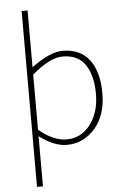

<svg xmlns="http://www.w3.org/2000/svg" viewBox="-66 -840 726 1128"><g transform="rotate(-5 297.5 -275.5)"><path d="M140.6 -416V-90.8Q225.6 -19.5 304.7 -19.5Q388.7 -19.5 443.4 -90.3Q498 -161.1 498 -271.5Q498 -378.9 455.6 -442.9Q413.1 -506.8 321.3 -506.8Q247.1 -506.8 140.6 -416ZM105.5 243.2V-793.9H140.6V-459Q249 -540 324.2 -540Q428.7 -540 482.4 -468.8Q536.1 -397.5 536.1 -271.5Q536.1 -141.6 468.3 -64.5Q400.4 12.7 301.8 12.7Q227.5 12.7 140.6 -52.7V243.2Z"/></g></svg>

Font: Gen Shin Gothic ExtraLight
Style: Regular
Weight: 100
Designer: [Source Han Sans]
Ryoko NISHIZUKA  (kana & ideographs); Paul D. Hunt (Latin, Greek & Cyrillic); Wenlong ZHANG  (bopomofo
Version: Version 1.002.20150607